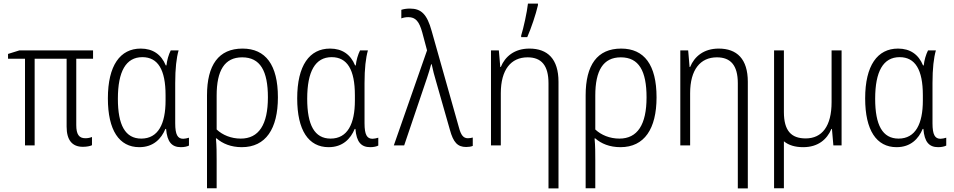

<svg xmlns="http://www.w3.org/2000/svg" viewBox="-20 -814 5340 1075"><path d="M444 8C466 8 485 4 495 -1V-47C485 -43 473 -40 458 -40C422 -40 407 -62 407 -114V-485H501V-532H89L25 -512V-485H120V0H174V-485H353V-105C353 -31 383 8 444 8Z M760 10C839 10 883 -37 906 -92H910C916 -19 942 10 993 10C1012 10 1029 6 1038 1V-43C1028 -40 1015 -37 1006 -37C975 -37 961 -59 961 -124V-349C961 -431 968 -490 980 -532H936C924 -508 915 -477 912 -448H908C883 -509 836 -542 768 -542C653 -542 584 -448 584 -263C584 -85 647 10 760 10ZM771 -38C681 -38 640 -114 640 -261C640 -414 685 -494 777 -494C864 -494 907 -424 907 -281V-251C907 -121 866 -38 771 -38Z M1139 -280V240H1193V84C1193 43 1193 4 1189 -39H1193C1226 -10 1273 10 1334 10C1468 10 1536 -93 1536 -269C1536 -451 1467 -542 1338 -542C1204 -542 1139 -450 1139 -280ZM1328 -38C1274 -38 1226 -58 1193 -89V-279C1193 -419 1237 -493 1336 -493C1437 -493 1480 -417 1480 -269C1480 -116 1429 -38 1328 -38Z M1820 10C1899 10 1943 -37 1966 -92H1970C1976 -19 2002 10 2053 10C2072 10 2089 6 2098 1V-43C2088 -40 2075 -37 2066 -37C2035 -37 2021 -59 2021 -124V-349C2021 -431 2028 -490 2040 -532H1996C1984 -508 1975 -477 1972 -448H1968C1943 -509 1896 -542 1828 -542C1713 -542 1644 -448 1644 -263C1644 -85 1707 10 1820 10ZM1831 -38C1741 -38 1700 -114 1700 -261C1700 -414 1745 -494 1837 -494C1924 -494 1967 -424 1967 -281V-251C1967 -121 1926 -38 1831 -38Z M2590 9C2605 9 2617 7 2627 3V-44C2620 -42 2610 -40 2600 -40C2575 -40 2561 -56 2549 -102L2397 -640C2371 -735 2338 -766 2275 -766C2255 -766 2239 -763 2227 -759V-711C2237 -715 2251 -718 2266 -718C2307 -718 2327 -694 2344 -633L2371 -532L2185 0H2243L2371 -378C2380 -404 2387 -429 2394 -454H2397C2403 -425 2412 -389 2423 -353L2499 -87C2518 -17 2542 9 2590 9Z M2898 -615V-606H2932C2954 -656 2980 -733 2992 -785V-794H2936C2931 -747 2911 -656 2898 -615ZM2729 0H2784V-292C2784 -424 2841 -493 2934 -493C3011 -493 3051 -448 3051 -348V241H3107V-356C3107 -484 3046 -542 2944 -542C2861 -542 2808 -498 2784 -439H2781L2773 -532H2729Z M3259 -280V240H3313V84C3313 43 3313 4 3309 -39H3313C3346 -10 3393 10 3454 10C3588 10 3656 -93 3656 -269C3656 -451 3587 -542 3458 -542C3324 -542 3259 -450 3259 -280ZM3448 -38C3394 -38 3346 -58 3313 -89V-279C3313 -419 3357 -493 3456 -493C3557 -493 3600 -417 3600 -269C3600 -116 3549 -38 3448 -38Z M3789 0H3844V-292C3844 -424 3901 -493 3994 -493C4071 -493 4111 -448 4111 -348V241H4167V-356C4167 -484 4106 -542 4004 -542C3921 -542 3868 -498 3844 -439H3841L3833 -532H3789Z M4477 10C4560 10 4610 -33 4635 -92H4638L4646 0H4692V-532H4636V-242C4636 -108 4583 -39 4491 -39C4410 -39 4369 -82 4369 -187V-532H4314V240H4369V-23C4395 -1 4432 10 4477 10Z M5000 10C5079 10 5123 -37 5146 -92H5150C5156 -19 5182 10 5233 10C5252 10 5269 6 5278 1V-43C5268 -40 5255 -37 5246 -37C5215 -37 5201 -59 5201 -124V-349C5201 -431 5208 -490 5220 -532H5176C5164 -508 5155 -477 5152 -448H5148C5123 -509 5076 -542 5008 -542C4893 -542 4824 -448 4824 -263C4824 -85 4887 10 5000 10ZM5011 -38C4921 -38 4880 -114 4880 -261C4880 -414 4925 -494 5017 -494C5104 -494 5147 -424 5147 -281V-251C5147 -121 5106 -38 5011 -38Z"/></svg>

Font: Noto Sans Mono Condensed Light
Style: Regular
Weight: 300
Width: 3
Designer: Monotype Design Team
Foundry: Monotype Imaging Inc.
Version: Version 2.014